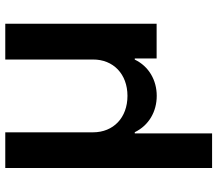

<svg xmlns="http://www.w3.org/2000/svg" viewBox="-66 -518 785 692"><g transform="rotate(-90 326.0 -172.5)"><path d="M66.1 199.9H190.7V-78.8H195C219.5 -28.1 269.2 0.4 326 0.4C382.5 0.4 432.5 -28.1 456.7 -78.8H460.9V0H585.9V-545.5H457V-229.4C457.4 -156.2 404.5 -105.1 326 -105.1C247.5 -105.1 194.6 -155.5 194.6 -229.4V-545.5H66.1Z"/></g></svg>

Font: Margiela Sans Semi Bold
Style: Regular
Weight: 600
Designer: Stefan Endress, Andreas Faust
Version: Version 1.100;FEAKit 1.0